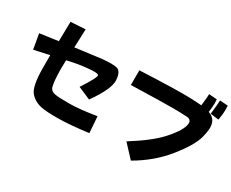

<svg xmlns="http://www.w3.org/2000/svg" viewBox="-120 -1262 2044 1697"><g transform="rotate(30 902.0 -413.5)"><path d="M225 -582Q227 -661 229 -782L378 -791Q373 -674 371 -603Q556 -628 624 -636Q741 -649 786 -635.5Q831 -622 836 -535Q841 -448 714 -269L586 -324Q687 -480 675 -496Q663 -512 567 -502Q479 -495 365 -468Q363 -410 363 -375Q364 -255 379 -199Q391 -166 432 -158Q473 -150 589 -151Q690 -152 853 -179L865 -13Q679 11 564 12Q448 14 383 1Q306 -17 264.5 -71Q223 -125 221 -301Q220 -356 221 -437Q150 -422 66 -403L39 -556Q140 -570 225 -582Z M1685 -704Q1686 -703 1688 -702Q1741 -684 1758.5 -633.5Q1776 -583 1749 -484.5Q1722 -386 1603 -238Q1484 -90 1304 14L1185 -114Q1376 -233 1467 -332.5Q1558 -432 1577.5 -498.5Q1597 -565 1541 -569.5Q1485 -574 1383.5 -574Q1282 -574 970 -565V-715Q1361 -733 1498 -727Q1556 -724 1599 -721Q1611 -820 1609 -841L1691 -835Q1693 -816 1693 -796Q1693 -752 1685 -704ZM1721 -841 1803 -835Q1804 -816 1804 -796Q1804 -743 1793 -687L1708 -698Q1722 -817 1721 -841Z"/></g></svg>

Font: KN Bobohei
Style: Bold
Weight: 700
Designer: Kingnam Type Foundry
Version: Version 1.710;March 18, 2023